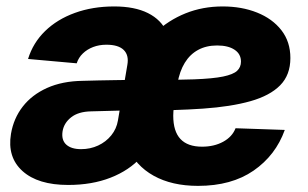

<svg xmlns="http://www.w3.org/2000/svg" viewBox="-20 -574 969 605"><path d="M194.8 8.8Q99.6 8.8 51 -34.9Q2.4 -78.6 14.6 -152.3Q22.9 -201.2 51.8 -238.3Q80.6 -275.4 128.4 -296.9Q176.3 -318.4 240.7 -319.3Q266.6 -319.8 291.3 -320.6Q315.9 -321.3 341.6 -321.5Q367.2 -321.8 395.5 -322.3L380.4 -226.1Q352.1 -225.6 323.2 -224.6Q294.4 -223.6 266.6 -223.1Q226.6 -222.2 204.1 -204.3Q181.6 -186.5 177.2 -160.6Q172.9 -132.8 188.7 -118.4Q204.6 -104 235.4 -104Q264.6 -104 289.3 -115.5Q314 -127 330.6 -147.5Q347.2 -168 351.6 -194.3L381.3 -369.6Q386.7 -399.9 369.9 -416.5Q353 -433.1 315.4 -433.1Q292.5 -433.1 273.4 -425.8Q254.4 -418.5 241 -405.5Q227.5 -392.6 221.7 -374.5L68.4 -388.2Q84 -439 122.1 -476.1Q160.2 -513.2 216.1 -533.4Q272 -553.7 339.8 -553.7Q404.3 -553.7 446.3 -532.7Q488.3 -511.7 505.9 -472.2Q523.4 -432.6 514.2 -376.5L482.4 -186L474.6 -176.8Q462.4 -120.1 424.8 -78.6Q387.2 -37.1 328.6 -14.2Q270 8.8 194.8 8.8ZM604 11.7Q521.5 11.7 464.1 -20.3Q406.7 -52.2 380.9 -112.3Q355 -172.4 366.2 -256.3Q374 -321.8 400.6 -376.5Q427.2 -431.2 469 -470.7Q510.7 -510.3 564.7 -532Q618.7 -553.7 681.6 -553.7Q741.7 -553.7 790 -534.4Q838.4 -515.1 866.7 -478.8Q895 -442.4 895 -391.1Q895 -337.9 862.8 -305.2Q830.6 -272.5 769 -255.1Q707.5 -237.8 619.6 -231.7Q531.7 -225.6 419.9 -225.6L436.5 -321.8Q531.7 -321.8 591.3 -324Q650.9 -326.2 682.9 -332.8Q714.8 -339.4 727.1 -350.8Q739.3 -362.3 739.3 -379.9Q739.3 -403.8 719.2 -417.2Q699.2 -430.7 664.1 -430.7Q629.9 -430.7 604.2 -416.7Q578.6 -402.8 562.3 -376.2Q545.9 -349.6 539.1 -310.5Q536.1 -293.9 533 -274.7Q529.8 -255.4 527.8 -238Q525.9 -220.7 525.9 -209.5Q525.9 -160.2 548.6 -136Q571.3 -111.8 616.7 -111.8Q654.8 -111.8 683.3 -127.4Q711.9 -143.1 722.2 -169.9L877.4 -164.6Q848.6 -84.5 779.1 -36.4Q709.5 11.7 604 11.7Z"/></svg>

Font: Inter ExtraBold
Style: Italic
Weight: 800
Italic angle: -9.3988°
Designer: Rasmus Andersson
Foundry: rsms
Version: Version 4.001;git-66647c0bb